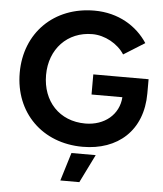

<svg xmlns="http://www.w3.org/2000/svg" viewBox="-60 -764 863 1017"><g transform="rotate(5 371.5 -256.0)"><path d="M401 12C587 12 718 -101 718 -300V-375H424V-268H588C582 -175 506 -112 404 -112C266 -112 175 -211 175 -350C175 -489 269 -587 401 -587C467 -587 537 -549 572 -494L684 -564C628 -650 529 -712 401 -712C186 -712 35 -562 35 -350C35 -138 186 12 401 12ZM299 200H400L474 50H345Z"/></g></svg>

Font: HB Figtree Prototype
Style: Bold
Weight: 700
Designer: Alfredo Marco Pradil
Foundry: Hanken Design Co.®
Version: Version 1.002;Glyphs 3.2 (3228)